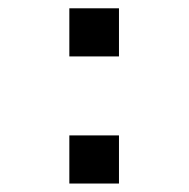

<svg xmlns="http://www.w3.org/2000/svg" viewBox="-20 -478 451 458"><path d="M145.4 -343.4V-458.2H263.8V-343.4ZM145.4 -40.2V-155H263.8V-40.2Z"/></svg>

Font: Maven Pro VF Beta
Style: Regular
Weight: 400
Designer: Joe Prince
Foundry: Joe Prince
Version: Version 2.002